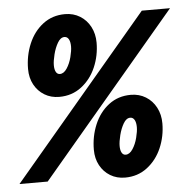

<svg xmlns="http://www.w3.org/2000/svg" viewBox="-69 -763 816 827"><g transform="rotate(-5 339.0 -350.0)"><path d="M573 -698H695L105 0H-17ZM242 -712Q278 -712 306.5 -694.5Q335 -677 351 -646.5Q367 -616 367 -578Q367 -522 345.5 -472Q324 -422 283 -390.5Q242 -359 187 -359Q151 -359 123 -376Q95 -393 79 -422.5Q63 -452 63 -490Q63 -548 84.5 -599Q106 -650 146.5 -681Q187 -712 242 -712ZM198 -457Q215 -457 228.5 -477.5Q242 -498 249 -525.5Q256 -553 256 -571Q256 -591 249.5 -602.5Q243 -614 231 -614Q214 -614 201.5 -592.5Q189 -571 182 -543Q175 -515 175 -497Q175 -478 181 -467.5Q187 -457 198 -457ZM494 -341Q530 -341 558.5 -323.5Q587 -306 603 -275.5Q619 -245 619 -207Q619 -151 597.5 -101Q576 -51 535 -19.5Q494 12 439 12Q403 12 375 -5Q347 -22 331 -51.5Q315 -81 315 -119Q315 -177 336.5 -228Q358 -279 398.5 -310Q439 -341 494 -341ZM450 -86Q467 -86 480.5 -106.5Q494 -127 501 -154.5Q508 -182 508 -200Q508 -220 501.5 -231.5Q495 -243 483 -243Q466 -243 453.5 -221.5Q441 -200 434 -172Q427 -144 427 -126Q427 -107 433 -96.5Q439 -86 450 -86Z"/></g></svg>

Font: Azeret Mono
Style: Bold Italic
Weight: 700
Italic angle: -12°
Designer: Martin Vácha
Foundry: Displaay
Version: Version 1.000; Glyphs 3.0.3, build 3074